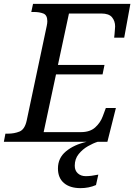

<svg xmlns="http://www.w3.org/2000/svg" viewBox="-41 -734 695 994"><path d="M-21 0 -13 -42H0Q33 -42 60 -53Q87 -64 97 -109L201 -600Q204 -614 204 -624Q204 -656 183.5 -664Q163 -672 134 -672H121L130 -714H634L602 -539H550Q551 -544 552 -557Q553 -570 554 -582.5Q555 -595 555 -597Q555 -625 539 -644.5Q523 -664 484 -664H316L259 -398H500L490 -349H249L185 -50H378Q425 -50 452 -74.5Q479 -99 491 -132L507 -175H559L515 0ZM376 240Q321 240 290 213.5Q259 187 259 138Q259 84 300.5 49.5Q342 15 408 0H465Q442 7 414 23Q386 39 366 64Q346 89 346 124Q346 149 362 163.5Q378 178 403 178Q417 178 433 176Q449 174 468 170L456 224Q419 240 376 240Z"/></svg>

Font: NotoSerif-Italic
Style: Regular
Weight: 400
Italic angle: -12°
Designer: Monotype Design Team
Foundry: Monotype Imaging Inc.
Version: Version 2.007; ttfautohint (v1.8) -l 8 -r 50 -G 200 -x 14 -D